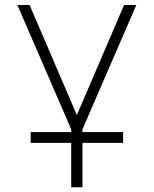

<svg xmlns="http://www.w3.org/2000/svg" viewBox="-20 -538 626 782"><path d="M105 43.9V0H270V-11.2L50.8 -517.6H100.6L293 -69.3L485.4 -517.6H535.2L315.9 -11.2V0H481.4V43.9H315.9V224.6H270V43.9Z"/></svg>

Font: Cascadia Code NF ExtraLight
Style: Regular
Weight: 200
Monospace: yes
Designer: Aaron Bell
Foundry: Saja Typeworks
Version: Version 2404.023; ttfautohint (v1.8.4)